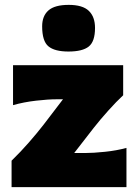

<svg xmlns="http://www.w3.org/2000/svg" viewBox="-20 -768 566 788"><path d="M27.5 0V-108.5Q65.5 -145.5 98.2 -183Q131 -220.5 157.5 -254.5L238.5 -360.5H210.5Q178 -360.5 127.8 -354.8Q77.5 -349 33.5 -336.5V-500.5H485.5V-377Q458 -351.5 424.8 -314.5Q391.5 -277.5 364.5 -243L284.5 -140H329.5Q362.5 -140 410.8 -145Q459 -150 499 -161V0ZM261 -556.5Q204.5 -556.5 178.8 -577.8Q153 -599 153 -660Q153 -702.5 178.8 -725.2Q204.5 -748 262 -748Q319 -748 344.5 -723.5Q370 -699 370 -653.5Q370 -597.5 344.2 -577Q318.5 -556.5 261 -556.5Z"/></svg>

Font: Commissioner Flair ExtraBold
Style: Regular
Weight: 800
Designer: Kostas Bartsokas
Foundry: Kostas Bartsokas
Version: Version 1.000; ttfautohint (v1.8.3)